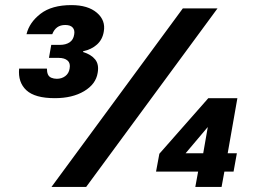

<svg xmlns="http://www.w3.org/2000/svg" viewBox="-20 -733 993 753"><path d="M195 -348Q117 -348 83.5 -379Q50 -410 55 -464H164Q164 -450 168 -441Q172 -432 181.5 -428Q191 -424 203 -424Q222 -424 236 -434.5Q250 -445 253 -464Q257 -485 245 -495.5Q233 -506 210 -506H172L181 -557H215Q238 -557 253 -567Q268 -577 271 -598Q274 -615 265 -625Q256 -635 236 -635Q217 -635 204.5 -626Q192 -617 185 -599H84Q95 -645 139 -679Q183 -713 260 -713Q325 -713 360 -683Q395 -653 387 -609Q382 -578 360.5 -558.5Q339 -539 306 -532V-529Q338 -519 353.5 -499.5Q369 -480 363 -447Q356 -403 310 -375.5Q264 -348 195 -348ZM182 0 697 -700H833L318 0ZM746 0 757 -60H592L605 -130L797 -348H911L873 -132H909L896 -60H860L849 0ZM708 -132H777L795 -235Z"/></svg>

Font: DM Sans 12pt ExtraBold
Style: Italic
Weight: 800
Italic angle: -10°
Version: Version 4.004;gftools[0.9.30]